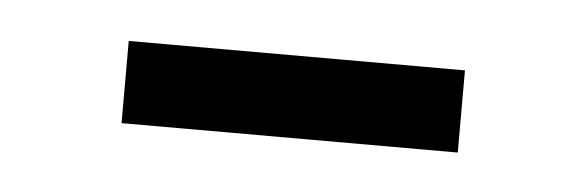

<svg xmlns="http://www.w3.org/2000/svg" viewBox="-23 -335 392 128"><g transform="rotate(5 172.5 -270.5)"><path d="M285 -243H60V-298H285Z"/></g></svg>

Font: Hind Siliguri Light
Style: Regular
Weight: 300
Designer: Jyotish Sonowal
Foundry: Indian Type Foundry
Version: Version 1.001;PS 1.0;hotconv 1.0.86;makeotf.lib2.5.63406; tt